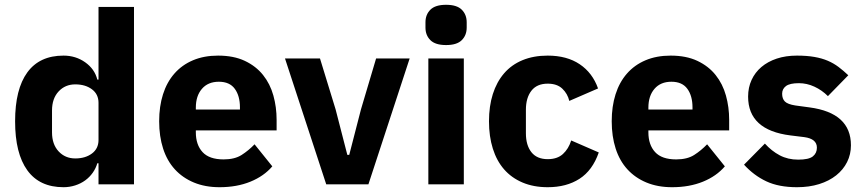

<svg xmlns="http://www.w3.org/2000/svg" viewBox="-20 -769 3602 801"><path d="M391 -88H386Q380 -67 367 -48.5Q354 -30 335.5 -16.5Q317 -3 293.5 4.5Q270 12 245 12Q145 12 94 -58.5Q43 -129 43 -263Q43 -397 94 -467Q145 -537 245 -537Q296 -537 335.5 -509Q375 -481 386 -437H391V-740H539V0H391ZM294 -108Q336 -108 363.5 -128.5Q391 -149 391 -185V-340Q391 -376 363.5 -396.5Q336 -417 294 -417Q252 -417 224.5 -387.5Q197 -358 197 -308V-217Q197 -167 224.5 -137.5Q252 -108 294 -108Z M896 12Q836 12 789 -7.5Q742 -27 709.5 -62.5Q677 -98 660.5 -149Q644 -200 644 -263Q644 -325 660 -375.5Q676 -426 707.5 -462Q739 -498 785 -517.5Q831 -537 890 -537Q955 -537 1001.5 -515Q1048 -493 1077.5 -456Q1107 -419 1120.5 -370.5Q1134 -322 1134 -269V-225H797V-217Q797 -165 825 -134.5Q853 -104 913 -104Q959 -104 988 -122.5Q1017 -141 1042 -167L1116 -75Q1081 -34 1024.5 -11Q968 12 896 12ZM893 -428Q848 -428 822.5 -398.5Q797 -369 797 -320V-312H981V-321Q981 -369 959.5 -398.5Q938 -428 893 -428Z M1341 0 1169 -525H1315L1380 -313L1429 -123H1437L1486 -313L1549 -525H1689L1517 0Z M1841 -581Q1796 -581 1775.5 -601.5Q1755 -622 1755 -654V-676Q1755 -708 1775.5 -728.5Q1796 -749 1841 -749Q1886 -749 1906.5 -728.5Q1927 -708 1927 -676V-654Q1927 -622 1906.5 -601.5Q1886 -581 1841 -581ZM1767 -525H1915V0H1767Z M2265 12Q2206 12 2160 -7.5Q2114 -27 2083 -62.5Q2052 -98 2036 -149Q2020 -200 2020 -263Q2020 -326 2036 -376.5Q2052 -427 2083 -463Q2114 -499 2160 -518Q2206 -537 2265 -537Q2345 -537 2398.5 -501Q2452 -465 2475 -400L2355 -348Q2348 -378 2326 -399Q2304 -420 2265 -420Q2220 -420 2197 -390.5Q2174 -361 2174 -311V-213Q2174 -163 2197 -134Q2220 -105 2265 -105Q2305 -105 2328.5 -126.5Q2352 -148 2363 -183L2478 -133Q2452 -58 2397.5 -23Q2343 12 2265 12Z M2784 12Q2724 12 2677 -7.5Q2630 -27 2597.5 -62.5Q2565 -98 2548.5 -149Q2532 -200 2532 -263Q2532 -325 2548 -375.5Q2564 -426 2595.5 -462Q2627 -498 2673 -517.5Q2719 -537 2778 -537Q2843 -537 2889.5 -515Q2936 -493 2965.5 -456Q2995 -419 3008.5 -370.5Q3022 -322 3022 -269V-225H2685V-217Q2685 -165 2713 -134.5Q2741 -104 2801 -104Q2847 -104 2876 -122.5Q2905 -141 2930 -167L3004 -75Q2969 -34 2912.5 -11Q2856 12 2784 12ZM2781 -428Q2736 -428 2710.5 -398.5Q2685 -369 2685 -320V-312H2869V-321Q2869 -369 2847.5 -398.5Q2826 -428 2781 -428Z M3305 12Q3229 12 3177 -12.5Q3125 -37 3084 -82L3171 -170Q3199 -139 3233 -121Q3267 -103 3310 -103Q3354 -103 3371 -116.5Q3388 -130 3388 -153Q3388 -190 3335 -197L3278 -204Q3101 -226 3101 -366Q3101 -404 3115.5 -435.5Q3130 -467 3156.5 -489.5Q3183 -512 3220.5 -524.5Q3258 -537 3305 -537Q3346 -537 3377.5 -531.5Q3409 -526 3433.5 -515.5Q3458 -505 3478.5 -489.5Q3499 -474 3519 -455L3434 -368Q3409 -393 3377.5 -407.5Q3346 -422 3313 -422Q3275 -422 3259 -410Q3243 -398 3243 -378Q3243 -357 3254.5 -345.5Q3266 -334 3298 -329L3357 -321Q3530 -298 3530 -163Q3530 -125 3514 -93Q3498 -61 3468.5 -37.5Q3439 -14 3397.5 -1Q3356 12 3305 12Z"/></svg>

Font: IBM Plex Sans Devanagari
Style: Bold
Weight: 700
Designer: Mike Abbink, Paul van der Laan, Pieter van Rosmalen, Erin McLaughlin
Foundry: Bold Monday
Version: Version 1.1